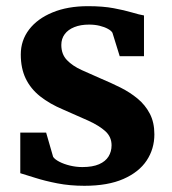

<svg xmlns="http://www.w3.org/2000/svg" viewBox="-20 -588 555 619"><path d="M128.7 -160.6 151.3 -82.3Q156.5 -74.3 171.2 -66.6Q185.8 -59 205.5 -54.2Q225.3 -49.4 245.6 -49.4Q278.5 -49.4 299.3 -58.5Q320 -67.5 329.9 -83.5Q339.7 -99.4 339.7 -119.5Q339.7 -146.8 319.6 -165Q299.5 -183.1 264.7 -199Q229.8 -214.9 184.3 -234.5Q140.1 -253 109.4 -277.4Q78.7 -301.8 62.8 -334.9Q47 -367.9 47 -412.3Q47 -457.8 73.8 -492.8Q100.5 -527.8 149.3 -547.9Q198 -568.1 263.4 -568.1Q312 -568.1 346.7 -561.5Q381.4 -555 405.2 -547.9Q429 -540.7 444.2 -538.2V-406.9H365.9L342.5 -482.4Q338.6 -489.2 327.6 -495.1Q316.7 -501.1 301.2 -504.9Q285.7 -508.7 267.4 -508.7Q240 -508.8 219.7 -500.6Q199.4 -492.5 188.6 -477.8Q177.7 -463.1 177.7 -443.1Q177.7 -413 195.9 -394.2Q214.1 -375.3 243.4 -362.1Q272.7 -348.9 305.4 -334.6Q337.4 -321.2 368.3 -305.8Q399.1 -290.4 423.8 -269.9Q448.4 -249.5 463 -221.5Q477.7 -193.5 477.7 -154.9Q477.7 -108.1 452.9 -70.6Q428.2 -33.2 378 -11.1Q327.8 11 252.2 11Q205.3 11 164.8 3.1Q124.4 -4.8 93.8 -14.6Q63.2 -24.3 45.4 -29.6V-160.6Z"/></svg>

Font: Merriweather 7pt Light
Style: Regular
Weight: 300
Designer: Eben Sorkin
Foundry: Eben Sorkin
Version: Version 2.200;gftools[0.9.31]